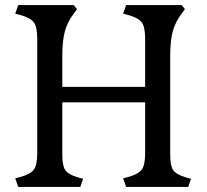

<svg xmlns="http://www.w3.org/2000/svg" viewBox="-20 -738 819 758"><path d="M553 -133V-334H226V-126Q226 -83 238 -66Q250 -49 287 -38L308 -32L297 0H52L40 -34L63 -40Q101 -51 114 -69Q127 -87 127 -133V-585Q127 -631 114 -649Q101 -667 63 -678L40 -684L52 -718H271L284 -702L271 -684Q246 -651 236 -614Q226 -577 226 -517V-395H553V-585Q553 -631 540 -649Q527 -667 489 -678L466 -684L478 -718H697L710 -702L697 -684Q672 -651 662 -614Q652 -577 652 -517V-126Q652 -83 664 -66Q676 -49 713 -38L734 -32L723 0H478L466 -34L489 -40Q527 -51 540 -69Q553 -87 553 -133Z"/></svg>

Font: Gabriela
Style: Regular
Weight: 400
Designer: Eduardo Rodriguez Tunni
Foundry: Eduardo Rodriguez Tunni
Version: Version 1.003